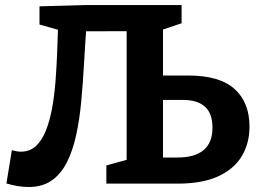

<svg xmlns="http://www.w3.org/2000/svg" viewBox="-20 -724 1026 757"><path d="M92.7 13.3Q74.3 13.3 52.2 10Q30 6.7 5.3 -0.7L26.7 -131.7Q36.7 -129 45.7 -127.5Q54.7 -126 62.7 -126Q97.7 -126 121.5 -148.2Q145.3 -170.3 160.7 -208.7Q176 -247 185.2 -296.5Q194.3 -346 198.7 -401.8Q203 -457.7 205.3 -514.8Q207.7 -572 209 -623.7L231.3 -600.3L135.7 -627.3V-699L315.7 -704H696V-632.3L603 -601L622.7 -631V-400.7L597 -426.3H722Q846 -426.3 904.8 -373.2Q963.7 -320 963.7 -225Q963.7 -159 933.3 -108.3Q903 -57.7 840.3 -28.8Q777.7 0 680.3 0H399.3V-71.7L497.7 -99L479.3 -70.3V-633.7L501.7 -601L294.3 -600.7L321.3 -627.3Q315.7 -550 311.3 -473Q307 -396 300.3 -324.3Q293.7 -252.7 280.3 -191.5Q267 -130.3 243.8 -84.3Q220.7 -38.3 184 -12.5Q147.3 13.3 92.7 13.3ZM622.7 -81.3 601 -103H680.7Q747.7 -103 782.7 -132.2Q817.7 -161.3 817.7 -220.7Q817.7 -276.7 788.2 -303.3Q758.7 -330 701.3 -330H601L622.7 -352.3Z"/></svg>

Font: Bitter Thin
Style: Regular
Weight: 100
Designer: Sol Matas, and Bitter project Authors
Foundry: Sol Matas
Version: Version 2.002